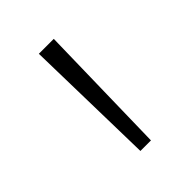

<svg xmlns="http://www.w3.org/2000/svg" viewBox="-99 -750 373 373"><g transform="rotate(-45 87.5 -563.5)"><path d="M73 -427 67 -700H108L102 -427Z"/></g></svg>

Font: Georama Extended ExtraLight
Style: Regular
Weight: 200
Width: 7
Designer: Jean-Baptiste Levee
Foundry: Production Type
Version: Version 1.000